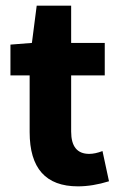

<svg xmlns="http://www.w3.org/2000/svg" viewBox="-20 -648 423 680"><path d="M256 12Q85 12 85 -180V-381H17V-490L93 -496L110 -628H232V-496H351V-381H232V-182Q232 -103 296 -103Q317 -103 343 -113L366 -6Q308 12 256 12Z"/></svg>

Font: Toshiba Sans
Style: Bold
Weight: 700
Designer: Paul D. Hunt
Foundry: Toshiba Corporation
Version: Version 2.020;PS 2.0;hotconv 1.0.86;makeotf.lib2.5.63406